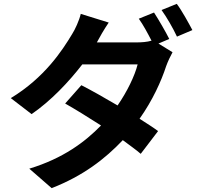

<svg xmlns="http://www.w3.org/2000/svg" viewBox="-20 -886 1040 996"><path d="M897 -866 818 -834C846 -795 878 -739 898 -696L978 -730C960 -764 923 -832 897 -866ZM875 -615 802 -660 858 -684C839 -722 803 -784 779 -821L700 -789C723 -757 747 -712 766 -675C743 -668 714 -666 687 -666H482L483 -667C495 -690 520 -734 544 -769L399 -814C391 -780 369 -732 354 -709C303 -624 211 -483 36 -377L144 -294C244 -363 335 -459 407 -552H694C679 -492 639 -410 590 -339C522 -379 455 -417 402 -444L318 -349C369 -320 436 -279 504 -235C421 -150 309 -65 132 -11L248 90C412 26 525 -62 617 -159C653 -132 686 -109 710 -88L800 -206C775 -225 741 -246 704 -270C772 -366 817 -466 842 -543C851 -568 864 -595 875 -615Z"/></svg>

Font: Spoqa Han Sans Neo Bold
Style: Bold
Weight: 700
Designer: [Spoqa Han Sans Neo] Dong-huui Kim  Younghwa Kang  Yujin Lee  [Noto Sans] Ryoko NISHIZUKA  (kana & ideographs); Paul D. 
Foundry: Spoqa (http://www.spoqa-han-sans.com)
Version: Version 1.100;hotconv 1.0.109;makeotfexe 2.5.65596